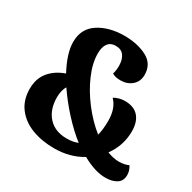

<svg xmlns="http://www.w3.org/2000/svg" viewBox="-155 -836 1015 1014"><g transform="rotate(30 352.0 -329.5)"><path d="M704 -49Q704 -14 678 3Q652 20 609 20Q547 20 468 -24Q394 21 298 21Q223 21 162.5 -2Q102 -25 66 -72Q30 -119 30 -188Q30 -250 63.5 -291Q97 -332 156 -353Q105 -448 105 -517Q105 -597 167 -638Q229 -679 322 -680Q405 -680 462 -650Q519 -620 519 -554Q519 -513 491 -489Q463 -465 422 -465Q390 -465 371 -477Q378 -499 378 -527Q378 -565 361.5 -588Q345 -611 311 -611Q280 -611 264 -590Q248 -569 248 -528Q248 -470 277.5 -401.5Q307 -333 356.5 -268.5Q406 -204 464 -158Q474 -194 474 -248Q474 -324 433 -365Q445 -373 463 -378Q481 -383 498 -383Q554 -383 582 -351Q610 -319 610 -262Q610 -175 558 -104Q597 -89 630 -89Q647 -89 663 -92.5Q679 -96 688 -101Q704 -77 704 -49ZM330 -57Q369 -57 397 -69Q344 -110 290.5 -168.5Q237 -227 194 -290Q186 -279 181.5 -260Q177 -241 177 -221Q177 -146 217.5 -101.5Q258 -57 330 -57Z"/></g></svg>

Font: Sansita
Style: Bold
Weight: 700
Designer: Pablo Cosgaya
Foundry: Omnibus-Type
Version: Version 1.006